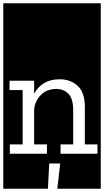

<svg xmlns="http://www.w3.org/2000/svg" viewBox="-32 -937 634 1170"><path d="M-12 213V-917H582V213H317L335 59H268L260 213ZM337 0H562V-57H485V-285Q485 -374 441 -414Q397 -454 332 -454Q224 -454 176 -366V-445H26V-388H106V-57H28V0H254V-57H176V-265Q178 -316 214.5 -355.5Q251 -395 311 -395Q356 -395 385 -365.5Q414 -336 414 -264V-57H337Z"/></svg>

Font: Zilla Slab Highlight Regular
Style: Regular
Weight: 400
Designer: Typotheque Type Foundry
Foundry: Typotheque type foundry
Version: Version 1.1; 2017; ttfautohint (v1.6)